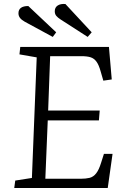

<svg xmlns="http://www.w3.org/2000/svg" viewBox="-20 -937 620 957"><path d="M163 -651 77 -666 81 -703H523L537 -541L495 -535L482 -580Q473 -613 461 -629.5Q449 -646 431.5 -651.5Q414 -657 386 -657H230L220 -386H477L473 -337H218L206 -46H382Q408 -46 426.5 -50.5Q445 -55 459 -72.5Q473 -90 484 -126L498 -170H541L517 0H51L56 -37L139 -50ZM282 -840Q268 -849 260.5 -858Q253 -867 253 -881Q253 -900 267.5 -909.5Q282 -919 306 -917L437 -776L417 -753ZM103 -829Q87 -838 79.5 -848Q72 -858 72 -871Q72 -889 84.5 -898Q97 -907 121 -907L260 -776L243 -753Z"/></svg>

Font: Literata 18pt Light
Style: Italic
Weight: 300
Italic angle: -2°
Designer: Latin by Veronika Burian and Jose Scaglione. Greek by Irene Vlachou. Cyrillic by Vera Evstafieva
Foundry: TypeTogether
Version: Version 3.103;gftools[0.9.29]